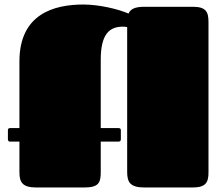

<svg xmlns="http://www.w3.org/2000/svg" viewBox="-20 -830 988 850"><path d="M543 -68C543 -23 557 0 619 0H832C891 0 903 -22 903 -67V-732C903 -778 892 -800 833 -800H619C577 -800 558 -790 549 -770C503 -790 418 -810 349 -810C220 -810 66 -769 66 -558V-263H25C18 -263 15 -260 15 -253V-214C15 -206 19 -203 25 -203H66V-68C66 -23 79 0 141 0H353C417 0 426 -21 426 -68V-203H504C511 -203 515 -206 515 -214V-253C515 -260 512 -263 504 -263H426V-566C426 -681 466 -712 524 -712C532 -712 539 -711 543 -710Z"/></svg>

Font: Fascinate
Style: Regular
Weight: 900
Designer: Astigmatic (AOETI)
Foundry: Astigmatic (AOETI)
Version: Version 1.000